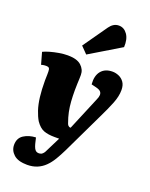

<svg xmlns="http://www.w3.org/2000/svg" viewBox="-196 -925 982 1254"><g transform="rotate(20 295.5 -298.0)"><path d="M358 56Q339 95 319.5 127.5Q300 160 276 183.5Q252 207 221.5 219.5Q191 232 153 232Q90 232 59.5 204.5Q29 177 29 138Q29 91 64 68.5Q99 46 147 44L157 86Q162 104 167.5 114.5Q173 125 180.5 130Q188 135 199 135Q210 135 217.5 131Q225 127 231.5 118.5Q238 110 243 98L292 0H260Q214 0 184 -11.5Q154 -23 128 -61Q112 -88 99.5 -125.5Q87 -163 81 -212.5Q75 -262 75 -326Q75 -337 75.5 -347Q76 -357 76 -367.5Q76 -378 76 -388Q76 -405 70.5 -411.5Q65 -418 52 -418Q48 -418 38.5 -417.5Q29 -417 16 -413L-7 -495Q11 -504 39 -512Q67 -520 99 -525.5Q131 -531 160 -531Q224 -531 253.5 -504Q283 -477 283 -440Q283 -427 282.5 -412.5Q282 -398 281 -378.5Q280 -359 280 -332Q280 -291 282.5 -255Q285 -219 292 -185Q299 -151 313 -113Q316 -105 319.5 -101Q323 -97 327 -95Q331 -93 336 -93H338L435 -325Q444 -344 444.5 -358.5Q445 -373 436 -382.5Q427 -392 403 -398L370 -406Q365 -465 392 -498Q419 -531 471 -531Q493 -531 515 -521.5Q537 -512 551.5 -491.5Q566 -471 566 -437Q566 -415 561 -392Q556 -369 546 -343.5Q536 -318 523 -289.5Q510 -261 493 -226ZM343 -791Q355 -808 371 -818Q387 -828 407 -828Q443 -828 466 -795.5Q489 -763 486 -707L270 -577L225 -623Z"/></g></svg>

Font: Literata Black
Style: Italic
Weight: 900
Italic angle: -2°
Designer: Latin by Veronika Burian and Jose Scaglione. Greek by Irene Vlachou. Cyrillic by Vera Evstafieva
Foundry: TypeTogether
Version: Version 3.002